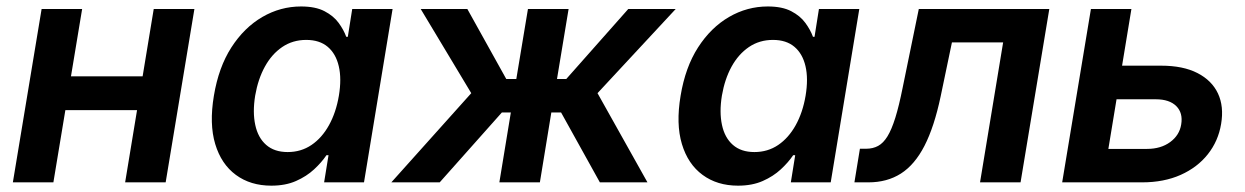

<svg xmlns="http://www.w3.org/2000/svg" viewBox="-20 -567 3872 597"><path d="M457 -329.6 439.5 -224.6H149.4L166.5 -329.6ZM235.4 -539.1 146 0H20L109.4 -539.1ZM584.5 -539.1 495.1 0H369.1L458 -539.1Z M823.7 10.3Q758.8 10.3 713.4 -23.2Q668 -56.6 649.2 -119.1Q630.4 -181.6 645 -269Q659.7 -357.9 699.5 -419.7Q739.3 -481.4 795.7 -514.2Q852.1 -546.9 916 -546.9Q960.9 -546.9 989 -532.2Q1017.1 -517.6 1033 -495.8Q1048.8 -474.1 1056.6 -452.6H1061.5L1075.2 -539.1H1200.7L1111.8 0H987.8L1001.5 -84.5H995.1Q980 -62 956.5 -40.3Q933.1 -18.6 900.4 -4.2Q867.7 10.3 823.7 10.3ZM874.5 -94.2Q916 -94.2 948.5 -116.2Q981 -138.2 1002.9 -177.7Q1024.9 -217.3 1033.7 -269.5Q1042.5 -322.3 1033.4 -361.1Q1024.4 -399.9 999 -421.4Q973.6 -442.9 932.1 -442.9Q890.1 -442.9 857.4 -420.7Q824.7 -398.4 803.5 -359.6Q782.2 -320.8 773.4 -269.5Q765.1 -218.3 773.7 -178.5Q782.2 -138.7 807.6 -116.5Q833 -94.2 874.5 -94.2Z M1196.8 0 1445.3 -277.3 1288.1 -539.1H1433.1L1554.2 -321.3H1585.4L1621.6 -539.1H1748L1711.9 -321.3H1740.7L1933.6 -539.1H2081.1L1837.9 -277.3L1993.2 0H1845.2L1724.6 -217.3H1694.3L1658.7 0H1532.7L1568.4 -217.3H1540.5L1347.2 0Z M2274.9 10.3Q2210 10.3 2164.6 -23.2Q2119.1 -56.6 2100.3 -119.1Q2081.5 -181.6 2096.2 -269Q2110.8 -357.9 2150.6 -419.7Q2190.4 -481.4 2246.8 -514.2Q2303.2 -546.9 2367.2 -546.9Q2412.1 -546.9 2440.2 -532.2Q2468.3 -517.6 2484.1 -495.8Q2500 -474.1 2507.8 -452.6H2512.7L2526.4 -539.1H2651.9L2563 0H2439L2452.6 -84.5H2446.3Q2431.2 -62 2407.7 -40.3Q2384.3 -18.6 2351.6 -4.2Q2318.8 10.3 2274.9 10.3ZM2325.7 -94.2Q2367.2 -94.2 2399.7 -116.2Q2432.1 -138.2 2454.1 -177.7Q2476.1 -217.3 2484.9 -269.5Q2493.7 -322.3 2484.6 -361.1Q2475.6 -399.9 2450.2 -421.4Q2424.8 -442.9 2383.3 -442.9Q2341.3 -442.9 2308.6 -420.7Q2275.9 -398.4 2254.6 -359.6Q2233.4 -320.8 2224.6 -269.5Q2216.3 -218.3 2224.9 -178.5Q2233.4 -138.7 2258.8 -116.5Q2284.2 -94.2 2325.7 -94.2Z M2636.7 0 2653.8 -104.5H2672.9Q2694.3 -104.5 2710.4 -113.3Q2726.6 -122.1 2739.5 -143.1Q2752.4 -164.1 2763.9 -200.9Q2775.4 -237.8 2786.6 -293.9L2836.9 -539.1H3242.7L3153.3 0H3027.3L3099.1 -435.1H2939.9L2904.8 -267.1Q2884.8 -172.4 2854.5 -113.5Q2824.2 -54.7 2781.2 -27.3Q2738.3 0 2680.2 0Z M3430.7 -362.8H3590.3Q3658.7 -362.8 3703.4 -339.8Q3748 -316.9 3767.1 -276.4Q3786.1 -235.8 3776.9 -181.6Q3768.1 -128.4 3735.6 -87.4Q3703.1 -46.4 3651.1 -23.2Q3599.1 0 3531.2 0H3282.7L3372.1 -539.1H3498L3426.3 -104H3546.4Q3589.4 -104 3618.4 -125.2Q3647.5 -146.5 3652.8 -180.2Q3658.7 -215.8 3637.5 -237.1Q3616.2 -258.3 3573.7 -258.3H3413.1Z"/></svg>

Font: Inter 18pt SemiBold
Style: Italic
Weight: 600
Italic angle: -9.3988°
Designer: Rasmus Andersson
Foundry: rsms
Version: Version 4.001;git-66647c0bb